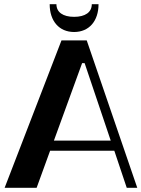

<svg xmlns="http://www.w3.org/2000/svg" viewBox="-20 -892 672 912"><path d="M2 0H154L218 -176H523L582 0H632L392 -700H272ZM216 -872C216 -792 261 -740 332 -740C403 -740 448 -792 448 -872H416C416 -834 385 -812 332 -812C279 -812 248 -834 248 -872ZM236 -224 370 -592H382L506 -224Z"/></svg>

Font: Ribes
Style: Bold
Weight: 900
Designer: Luigi Gorlero
Foundry: Collletttivo
Version: Version 2.100;Glyphs 3.1.2 (3151)